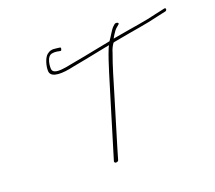

<svg xmlns="http://www.w3.org/2000/svg" viewBox="-109 -792 1035 925"><g transform="rotate(-20 408.5 -330.0)"><path d="M181 -536C187 -503 244 -505 304 -519C335 -524 392 -536 478 -553L499 -557L492 -542C478 -508 467 -472 454 -431C420 -321 381 -190 347 -79L330 -23C329 -19 333 -14 337 -14C345 -14 350 -17 351 -21L368 -79C391 -155 419 -248 442 -324C463 -393 480 -455 503 -517C507 -532 515 -549 524 -561L531 -563C641 -584 697 -590 769 -608L810 -617C819 -619 820 -634 810 -632L769 -623C698 -605 641 -599 554 -583L531 -579L541 -596C549 -609 556 -618 563 -624L576 -635C586 -643 567 -650 559 -643L548 -633C540 -626 523 -595 508 -574L477 -568C390 -551 331 -539 300 -534C277 -529 258 -526 244 -525C231 -524 202 -523 198 -541C195 -551 197 -612 231 -614C237 -615 243 -615 252 -614L268 -611C273 -610 274 -611 276 -616C278 -622 278 -626 274 -627L259 -629C233 -633 222 -630 208 -619C191 -606 178 -563 181 -536Z"/></g></svg>

Font: Stray Cat
Style: ExLtExtObl
Weight: 200
Version: Version 1.0